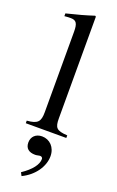

<svg xmlns="http://www.w3.org/2000/svg" viewBox="-182 -727 642 1051"><g transform="rotate(20 139.0 -201.5)"><path d="M98 280C167 247 210 184 210 124C210 72 175 37 130 37C94 37 70 60 70 94C70 128 91 145 128 145C139 145 149 141 157 141C165 141 171 147 171 154C171 187 143 224 88 261ZM257 0V-15C193 -19 182 -32 182 -87V-679L177 -683C125 -666 88 -656 19 -639V-623C35 -625 48 -625 56 -625C88 -625 98 -609 98 -561V-92C98 -37 84 -20 21 -15V0Z"/></g></svg>

Font: XITS Math
Style: Regular
Weight: 400
Designer: MicroPress Inc., with final additions and corrections provided by Coen Hoffman, Elsevier (retired)
Version: Version 1.302